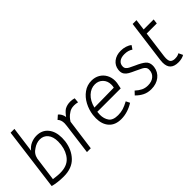

<svg xmlns="http://www.w3.org/2000/svg" viewBox="16 -1386 2059 2059"><g transform="rotate(-45 1046.0 -356.0)"><path d="M98 4Q52 -2 27 -10L120 -726H178L139 -434Q168 -472 209 -490Q250 -508 294 -508Q377 -508 424.5 -450.5Q472 -393 472 -297Q472 -273 469 -246Q454 -134 385 -62Q316 10 192 10Q142 10 98 4ZM411 -251Q414 -277 414 -298Q414 -372 380 -413Q346 -454 290 -454Q264 -454 239 -445Q214 -436 193 -421Q139 -389 126 -326L89 -53L139 -47Q163 -44 192 -44Q294 -44 346.5 -101.5Q399 -159 411 -251Z M867 -501 862 -445Q835 -452 808 -452Q757 -452 724 -425Q687 -402 658 -355L610 0H552L598 -352Q601 -372 601 -388Q601 -439 573 -467L616 -505Q632 -494 644.5 -471.5Q657 -449 660 -424Q694 -471 722 -489Q759 -510 808 -510Q838 -510 867 -501Z M933 -184Q933 -125 962 -84Q991 -43 1069 -43Q1112 -43 1148.5 -54.5Q1185 -66 1231 -91L1253 -47Q1211 -20 1162 -4.5Q1113 11 1064 11Q973 11 924.5 -43Q876 -97 876 -189Q876 -212 879 -237Q888 -307 921 -369Q954 -431 1007.5 -469.5Q1061 -508 1128 -508Q1180 -508 1220.5 -484.5Q1261 -461 1284 -419.5Q1307 -378 1307 -326Q1307 -317 1305 -297Q1302 -276 1296 -252Q1295 -246 1291 -227H936Q933 -191 933 -184ZM1244 -285 1248 -306Q1249 -313 1249 -327Q1249 -382 1214 -418Q1179 -454 1125 -454Q1065 -454 1016 -408.5Q967 -363 946 -281Z M1344 -67 1380 -105Q1412 -75 1445.5 -58.5Q1479 -42 1521 -42Q1579 -42 1614 -72.5Q1649 -103 1649 -154Q1649 -176 1637 -190.5Q1625 -205 1606.5 -214.5Q1588 -224 1539 -247Q1494 -267 1468.5 -281.5Q1443 -296 1428 -317Q1413 -338 1413 -368Q1413 -380 1414 -386Q1421 -444 1465.5 -478.5Q1510 -513 1577 -513Q1613 -513 1646.5 -502.5Q1680 -492 1702 -473L1674 -432Q1636 -459 1578 -459Q1528 -459 1500 -437Q1472 -415 1472 -376Q1472 -356 1484 -342.5Q1496 -329 1512.5 -320.5Q1529 -312 1574 -291Q1645 -260 1676.5 -232.5Q1708 -205 1708 -158Q1708 -144 1707 -137Q1698 -69 1646.5 -28.5Q1595 12 1518 12Q1464 12 1422 -9Q1380 -30 1344 -67Z M1804 -105Q1804 -124 1807 -146L1870 -625H1928L1912 -500H2064L2057 -446H1904L1864 -142Q1862 -120 1862 -113Q1862 -68 1880.5 -54Q1899 -40 1928 -40Q1948 -40 1962.5 -43Q1977 -46 1995 -56L2018 -8Q1981 14 1927 14Q1866 14 1835 -15Q1804 -44 1804 -105Z"/></g></svg>

Font: Bellota Text
Style: Italic
Weight: 400
Italic angle: -7.5°
Designer: Kemie Guaida
Foundry: Kemie Guaida
Version: Version 4.001